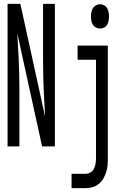

<svg xmlns="http://www.w3.org/2000/svg" viewBox="-20 -755 640 990"><path d="M19 0V-735H85L213 -151Q213 -154 212.5 -158Q212 -162 212 -165L206 -276Q204 -317 203 -358.5Q202 -400 202 -441V-735H263V0H197L69 -584Q69 -581 69.5 -577Q70 -573 70 -570L76 -459Q78 -418 79 -376.5Q80 -335 80 -294V0ZM496 -608Q485 -608 475 -613Q465 -618 459 -627.5Q453 -637 451 -648Q449 -659 449 -670Q449 -681 451 -692Q453 -703 459 -712.5Q465 -722 475 -727.5Q485 -733 496 -733Q507 -733 517 -727.5Q527 -722 532.5 -712.5Q538 -703 540 -692Q542 -681 542 -670Q542 -659 540 -648Q538 -637 532.5 -627.5Q527 -618 517 -613Q507 -608 496 -608ZM349 215V141H422Q435 141 447 133.5Q459 126 465 113.5Q471 101 473 87.5Q475 74 475 60V-447H380V-520H536V60Q536 79 534.5 97Q533 115 527.5 132.5Q522 150 513 165.5Q504 181 489.5 193Q475 205 457.5 210Q440 215 422 215Z"/></svg>

Font: Iosevka Meiseki Sans
Style: Regular
Weight: 400
Monospace: yes
Designer: Belleve Invis
Foundry: Belleve Invis
Version: Version 11.2.6; ttfautohint (v1.8.4)